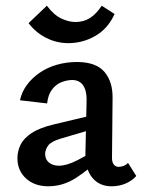

<svg xmlns="http://www.w3.org/2000/svg" viewBox="-20 -645 499 672"><path d="M370 7Q328 7 303 -23Q278 -53 279 -110L283 -287Q284 -315 278 -332Q272 -349 260.5 -357Q249 -365 233 -365Q215 -365 195.5 -357.5Q176 -350 162 -331.5Q148 -313 145 -283L50 -294Q56 -323 74 -347.5Q92 -372 119 -390.5Q146 -409 179.5 -418.5Q213 -428 249 -428Q316 -428 345.5 -393.5Q375 -359 374 -301L372 -92Q372 -77 378.5 -69Q385 -61 395 -61Q404 -61 413 -64.5Q422 -68 428 -75L457 -29Q443 -13 420.5 -3Q398 7 370 7ZM149 7Q101 7 71 -20.5Q41 -48 41 -91Q41 -116 52 -138.5Q63 -161 91 -179.5Q119 -198 170 -210L334 -249L339 -203L193 -160Q159 -150 148.5 -135.5Q138 -121 138 -106Q138 -87 151.5 -76Q165 -65 186 -65Q213 -65 249.5 -83.5Q286 -102 331 -129L337 -95Q293 -53 247 -23Q201 7 149 7ZM219 -494Q178 -494 141.5 -512.5Q105 -531 80 -564L144 -625Q169 -592 195 -580Q221 -568 244 -568Q273 -568 295 -582Q317 -596 336 -625L381 -596Q358 -545 314 -519.5Q270 -494 219 -494Z"/></svg>

Font: Ysabeau SemiBold
Style: Regular
Weight: 600
Designer: Christian Thalmann (Catharsis Fonts)
Version: Version 2.000;gftools[0.9.27.dev2+g8671c4b]